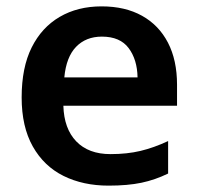

<svg xmlns="http://www.w3.org/2000/svg" viewBox="-20 -573 622 603"><path d="M299 -553Q373 -553 426 -523.5Q479 -494 507.5 -439Q536 -384 536 -307V-241H179Q181 -169 219.5 -129Q258 -89 327 -89Q379 -89 421 -99Q463 -109 508 -130V-28Q467 -8 424 1Q381 10 321 10Q241 10 179.5 -20.5Q118 -51 83 -113Q48 -175 48 -267Q48 -361 79.5 -424Q111 -487 167.5 -520Q224 -553 299 -553ZM300 -458Q250 -458 219 -426Q188 -394 182 -330H412Q411 -386 384 -422Q357 -458 300 -458Z"/></svg>

Font: Noto Sans Adlam Unjoined SemiBold
Style: Regular
Weight: 600
Version: Version 3.001